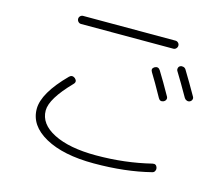

<svg xmlns="http://www.w3.org/2000/svg" viewBox="-105 -868 1210 1036"><g transform="rotate(15 500.0 -350.0)"><path d="M747 -404Q701 -487 674 -530Q663 -548 681 -559Q700 -569 712 -551Q745 -498 787 -423Q791 -415 788 -407Q785 -399 777 -395Q757 -386 747 -404ZM882 -441Q837 -520 806 -570Q801 -577 803 -586.5Q805 -596 813 -600Q821 -604 830.5 -601.5Q840 -599 845 -591Q884 -527 922 -460Q927 -452 924 -443.5Q921 -435 913 -431Q905 -427 896 -430Q887 -433 882 -441ZM753 -682H237Q228 -682 221.5 -689Q215 -696 215 -705Q215 -714 221.5 -720.5Q228 -727 237 -727H753Q762 -727 768.5 -720.5Q775 -714 775 -705Q775 -696 768.5 -689Q762 -682 753 -682ZM498 27Q327 27 226 -29Q125 -85 125 -178Q125 -266 248 -390Q263 -405 281 -391Q298 -375 282 -359Q174 -248 174 -182Q174 -107 261.5 -62.5Q349 -18 498 -18Q659 -18 805 -54Q826 -59 832 -37Q834 -28 829.5 -19.5Q825 -11 816 -9Q674 27 498 27Z"/></g></svg>

Font: Rounded Mplus 1c Light
Style: Regular
Weight: 300
Version: Version 1.059.20150529